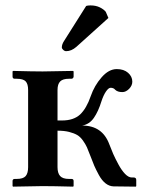

<svg xmlns="http://www.w3.org/2000/svg" viewBox="-20 -696 546 717"><path d="M301.8 -673.8Q307.6 -675.8 317.9 -675.8Q337.9 -675.8 352.8 -668.5Q367.7 -661.1 375 -651.9L384.8 -628.9L265.1 -521Q246.6 -504.9 227.1 -504.9Q221.2 -504.9 216.1 -509.8Q210.9 -514.6 210.9 -519Q210.9 -530.3 219.2 -543ZM85 -71.8V-359.9Q85 -382.3 75.9 -392.1Q66.9 -401.9 42 -401.9H35.2Q26.9 -401.9 26.9 -410.2V-429.2L28.8 -431.2Q103 -429.2 139.2 -429.2L252.9 -431.2L254.9 -429.2V-410.2Q254.9 -406.7 252.4 -404.3Q250 -401.9 247.1 -401.9H237.8Q214.4 -401.9 204.6 -391.8Q194.8 -381.8 194.8 -359.9V-246.1H211.9Q254.9 -246.1 279.3 -268.6Q303.2 -291.5 318.8 -336.9Q332.5 -376.5 359.4 -407.2Q386.2 -438 416 -438Q442.4 -438 458.3 -424.1Q474.1 -410.2 474.1 -391.1Q474.1 -376.5 462.2 -364.3Q450.2 -352.1 437 -352.1Q418.9 -352.1 410.2 -360.8Q404.3 -368.2 393.1 -368.2Q385.3 -368.2 375.7 -354.2Q366.2 -340.3 358.9 -317.9Q347.2 -279.8 330.6 -255.9Q314 -231.9 287.1 -227.1Q362.3 -227.1 388.2 -157.2Q395.5 -138.2 402.8 -121.1Q410.6 -103.5 422.4 -81.8Q434.1 -60.1 447 -46.6Q460 -33.2 472.2 -33.2H479Q488.8 -33.2 488.8 -23.9V-1L486.8 1L403.8 0Q388.2 -0.5 374.3 -11.2Q360.4 -22 349.1 -42.7Q337.9 -63.5 332 -77.1Q326.7 -89.4 317.9 -112.8Q310.1 -133.8 304.7 -145.8Q299.3 -157.7 289.6 -171.4Q279.8 -185.1 268.1 -191.9Q256.3 -198.7 238 -203.4Q219.7 -208 194.8 -208V-71.8Q194.8 -49.3 204.6 -38.6Q214.4 -27.8 237.8 -27.8H247.1Q254.9 -27.8 254.9 -20V-1L252.9 1Q178.2 -1 139.2 -1L28.8 1L26.9 -1V-20Q26.9 -27.8 35.2 -27.8H42Q66.4 -27.8 75.7 -38.3Q85 -48.8 85 -71.8Z"/></svg>

Font: Linux Libertine G
Style: Semibold
Weight: 600
Designer: Philipp H. Poll
Foundry: Philipp H. Poll
Version: Version 5.1.1